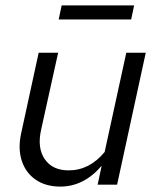

<svg xmlns="http://www.w3.org/2000/svg" viewBox="-20 -683 581 710"><path d="M203 7Q149 7 112 -18.5Q75 -44 60.5 -88.5Q46 -133 58 -189L123 -488H195L132 -203Q117 -136 145.5 -94.5Q174 -53 234 -53Q311 -53 367 -121L447 -488H519L413 0H341L356 -70Q290 7 203 7ZM197 -611 208 -663H476L465 -611Z"/></svg>

Font: Red Hat Text VF
Style: Italic
Weight: 400
Italic angle: -12°
Designer: Pentagram, MCKL
Foundry: Pentagram, MCKL
Version: Version 1.023